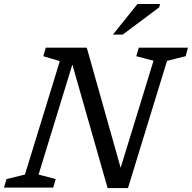

<svg xmlns="http://www.w3.org/2000/svg" viewBox="-40 -936 958 958"><path d="M572.5 -61.5 555 -76 726 -633 640 -655.5 652.5 -698H898L886 -655.5L793.5 -632.5L598.5 2.5H497L313 -642L326.5 -632L152.5 -65L238 -42.5L225.5 0H-20L-7.5 -42.5L84.5 -65L258.5 -631L176 -655.5L188.5 -698H393ZM523.5 -763.5 646 -916H758.5L754.5 -899.5L572.5 -763.5Z"/></svg>

Font: Newsreader 9pt
Style: Italic
Weight: 400
Italic angle: -17°
Designer: Hugues Gentile
Foundry: Production Type
Version: Version 1.003